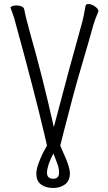

<svg xmlns="http://www.w3.org/2000/svg" viewBox="-20 -726 540 956"><path d="M470 -669Q453 -630 445 -602Q425 -529 385.5 -395.5Q346 -262 300 -80L280 -1Q287 14 295 34Q328 104 328 137Q328 174 304 192Q280 210 244.5 210Q209 210 185 193Q161 176 161 139Q161 118 171 90Q181 62 194 35L214 -1L203 -49Q151 -271 56 -616Q51 -638 44 -655.5Q37 -673 33 -686L32 -688Q32 -692 41 -695.5Q50 -699 62.5 -699Q75 -699 86.5 -694.5Q98 -690 100.5 -680Q103 -670 105.5 -656Q108 -642 131 -557Q193 -340 248 -93Q331 -410 390 -618Q396 -640 406 -697Q408 -706 419.5 -706Q431 -706 443 -700Q470 -685 470 -670Q470 -669 470 -669ZM245 164Q274 164 274 134Q274 113 267 93Q260 73 246 38Q230 68 222 92.5Q214 117 214 134Q214 164 245 164Z"/></svg>

Font: Moon Stars Kai HW Light
Style: Regular
Weight: 300
Designer: GuiWonder
Version: Version 1.101